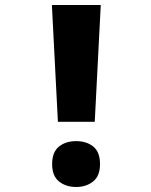

<svg xmlns="http://www.w3.org/2000/svg" viewBox="-20 -734 603 766"><path d="M211 -248 187 -714H382L358 -248ZM284 12Q243 12 215.5 -10Q188 -32 188 -79Q188 -127 215 -149Q242 -171 284 -171Q325 -171 352 -149.5Q379 -128 379 -79Q379 -32 351.5 -10Q324 12 284 12Z"/></svg>

Font: Noto Sans Mono SemiCondensed Black
Style: Regular
Weight: 900
Width: 4
Designer: Monotype Design Team
Foundry: Monotype Imaging Inc.
Version: Version 2.014; ttfautohint (v1.8.4.7-5d5b)